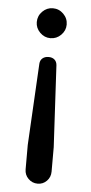

<svg xmlns="http://www.w3.org/2000/svg" viewBox="-51 -534 356 755"><g transform="rotate(5 126.5 -157.0)"><path d="M68.4 -443.4Q68.4 -467.8 85.9 -485.4Q103.5 -502.9 127 -502.9Q151.4 -502.9 168.9 -485.4Q186.5 -467.8 186.5 -443.4Q186.5 -419.9 168.9 -402.3Q151.4 -384.8 127 -384.8Q103.5 -384.8 85.9 -402.3Q68.4 -419.9 68.4 -443.4ZM75.2 137.7V41L92.8 -281.2Q93.8 -294.9 103 -302.7Q112.3 -310.5 127 -310.5Q141.6 -310.5 150.4 -302.7Q159.2 -294.9 160.2 -281.2L177.7 41V137.7Q177.7 159.2 163.1 174.3Q148.4 189.5 127 189.5Q105.5 189.5 90.3 174.3Q75.2 159.2 75.2 137.7Z"/></g></svg>

Font: YuPearl-Regular
Style: Regular
Weight: 400
Designer: Max Yao
Foundry: Max-Everyday
Version: Version 1.011; ttfautohint (v1.8.3)